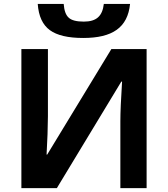

<svg xmlns="http://www.w3.org/2000/svg" viewBox="-20 -966 863 986"><path d="M513.2 -945.8C505.9 -883.8 476.1 -855 410.2 -855C372.6 -855 346.7 -861.8 332.5 -875.5C317.9 -888.7 309.6 -912.1 307.1 -945.8H173.8C178.2 -882.8 199.2 -837.9 236.3 -811C272.9 -784.2 330.1 -771 407.2 -771C557.1 -771 635.7 -824.2 647.9 -945.8ZM89.8 0H272L603 -546.9H606.9C601.1 -456.5 598.1 -388.7 598.1 -342.8V0H732.9V-713.9H551.8L222.2 -171.9H219.2L224.1 -276.9L226.1 -369.1V-713.9H89.8Z"/></svg>

Font: Noto Reveo Sans
Style: Bold
Weight: 700
Designer: Monotype Design team
Foundry: Monotype Imaging Inc.
Version: Version 1.04